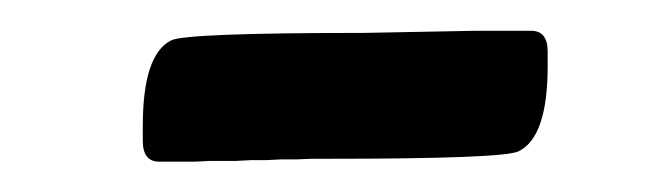

<svg xmlns="http://www.w3.org/2000/svg" viewBox="-20 -319 426 126"><path d="M328.6 -298.8Q339.4 -298.8 339.4 -285.2V-275.4Q339.4 -229 320.3 -219.7Q310.5 -214.8 194.8 -214.8H184.6L174.3 -214.4H164.6L154.3 -213.9H144.5L134.8 -213.4H117.7L107.4 -212.9H84.5Q73.7 -212.9 73.7 -226.6V-236.3Q73.7 -283.2 92.3 -292.5Q102.1 -297.4 218.3 -297.4L292 -298.8Z"/></svg>

Font: Averia Serif Libre
Style: Bold Italic
Weight: 700
Italic angle: -6.90001°
Version: Version 1.002